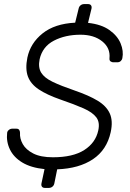

<svg xmlns="http://www.w3.org/2000/svg" viewBox="-20 -820 636 940"><path d="M200 100Q190 100 185.5 94Q181 88 183 78L198 8Q131 1 89 -24.5Q47 -50 28.5 -88.5Q10 -127 15 -170Q16 -178 23.5 -184Q31 -190 40 -190H60Q70 -190 74 -184Q78 -178 78 -170Q76 -142 91.5 -114.5Q107 -87 143 -68.5Q179 -50 239 -50Q337 -50 392.5 -85.5Q448 -121 461 -181Q470 -221 451.5 -245.5Q433 -270 389 -289.5Q345 -309 275 -333Q209 -356 169.5 -382.5Q130 -409 116.5 -446Q103 -483 114 -538Q129 -609 188.5 -656.5Q248 -704 348 -709L365 -778Q367 -788 374.5 -794Q382 -800 392 -800H411Q421 -800 425.5 -794Q430 -788 428 -778L411 -708Q476 -701 515.5 -673Q555 -645 570.5 -607.5Q586 -570 579 -535Q578 -528 571.5 -521.5Q565 -515 554 -515H534Q529 -515 522 -519Q515 -523 516 -535Q521 -585 480.5 -617.5Q440 -650 374 -650Q300 -650 244 -621Q188 -592 174 -530Q166 -490 181.5 -464.5Q197 -439 237.5 -419.5Q278 -400 345 -377Q415 -353 458 -327Q501 -301 517.5 -264.5Q534 -228 522 -173Q503 -86 435 -40.5Q367 5 260 9L246 78Q244 88 236.5 94Q229 100 219 100Z"/></svg>

Font: Rubik Light
Style: Italic
Weight: 300
Italic angle: -12°
Designer: Hubert and Fischer
Foundry: Hubert and Fischer
Version: Version 2.300;gftools[0.9.30]